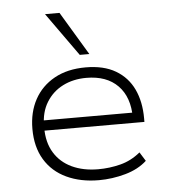

<svg xmlns="http://www.w3.org/2000/svg" viewBox="-54 -802 763 859"><g transform="rotate(-5 328.0 -372.5)"><path d="M356 8Q274 8 211 -21.5Q148 -51 113.5 -108Q79 -165 79 -246Q79 -321 110 -378Q141 -435 199.5 -467.5Q258 -500 340 -500Q421 -500 474.5 -468.5Q528 -437 554.5 -381Q581 -325 581 -250V-234H112V-280H557L531 -257Q531 -350 480.5 -401.5Q430 -453 339 -453Q280 -453 233.5 -429.5Q187 -406 159.5 -361.5Q132 -317 132 -255V-247Q132 -181 160 -135Q188 -89 239 -65Q290 -41 357 -41Q408 -41 457 -53.5Q506 -66 547 -100L572 -60Q534 -25 475 -8.5Q416 8 356 8ZM319 -558 180 -753H245L362 -558Z"/></g></svg>

Font: Nunito Sans 7pt SemiExpanded ExtraLight
Style: Regular
Weight: 250
Width: 6
Designer: Vernon Adams
Foundry: Vernon Adams
Version: Version 3.101;gftools[0.9.27]